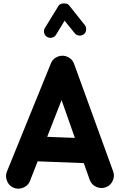

<svg xmlns="http://www.w3.org/2000/svg" viewBox="-20 -1050 712 1148"><path d="M59.6 71.8Q32.2 59.6 21.2 30Q10.3 0.5 22.5 -26.9L285.2 -673.3Q297.9 -702.6 329.3 -712.9Q360.8 -723.1 389.2 -707.5Q414.1 -693.4 422.4 -669.9L655.8 -27.3Q667 1 654.5 29.5Q642.1 58.1 613.8 69.3Q585.4 80.1 556.9 67.9Q528.3 55.7 517.1 27.3L481 -74.7L205.1 -85.4L158.2 34.7Q146 62 116.7 73Q87.4 84 59.6 71.8ZM348.1 -451.7 262.2 -231.9 427.7 -225.6ZM260.7 -829.6Q247.6 -837.9 243.9 -853.5Q240.2 -869.1 248.5 -882.8L329.6 -1014.6Q335.4 -1024.4 348.1 -1027.8Q360.8 -1031.2 373.8 -1028.8Q386.7 -1026.4 393.1 -1018.1L486.8 -900.4Q496.6 -888.2 495.1 -871.6Q493.7 -855 481 -845.2Q468.8 -835.9 452.4 -837.6Q436 -839.4 426.3 -852.1L366.2 -926.3L314.9 -841.8Q307.1 -828.6 290.8 -825Q274.4 -821.3 260.7 -829.6Z"/></svg>

Font: Mikhak ExtraBold
Style: Regular
Weight: 800
Designer: Amin Abedi
Version: Version 3.3